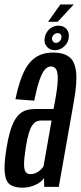

<svg xmlns="http://www.w3.org/2000/svg" viewBox="-31 -841 363 864"><path d="M70 3.5Q88.5 3.5 104 -0.5Q119.5 -4.5 132.5 -11Q145.5 -17.5 154 -25Q162.5 -32.5 167 -40L168 0H233.5L301.5 -385Q317 -471.5 311.2 -519Q305.5 -566.5 279.5 -585.5Q253.5 -604.5 208 -604.5Q177 -604.5 151.8 -594.8Q126.5 -585 105.2 -561.8Q84 -538.5 67.8 -497.8Q51.5 -457 38.5 -394.5L123 -388Q135.5 -448.5 147.2 -481.8Q159 -515 171.5 -528.5Q184 -542 198 -542Q214.5 -542 222.2 -528Q230 -514 228.8 -479.8Q227.5 -445.5 216.5 -385L210 -350.5H126.5Q107.5 -350.5 90.5 -346Q73.5 -341.5 59.5 -330Q45.5 -318.5 34.2 -298.5Q23 -278.5 14 -247.5Q5 -216.5 -2 -173Q-14 -98 -9.2 -60Q-4.5 -22 15.8 -9.2Q36 3.5 70 3.5ZM105 -57.5Q92.5 -57.5 85 -66.5Q77.5 -75.5 77.2 -101.2Q77 -127 85 -177.5Q91 -216.5 98.2 -240.5Q105.5 -264.5 114.2 -277Q123 -289.5 132.2 -294Q141.5 -298.5 152 -298.5H201L165 -93Q160.5 -85 151.8 -76.8Q143 -68.5 131 -63Q119 -57.5 105 -57.5ZM216 -615Q231.5 -615 245 -622.8Q258.5 -630.5 267.5 -643Q276.5 -655.5 278 -670.5Q282.5 -693.5 269 -709.5Q255.5 -725.5 232 -725.5Q216.5 -725.5 203.2 -718.2Q190 -711 181.5 -698.8Q173 -686.5 170 -670.5Q166 -647 179.8 -631Q193.5 -615 216 -615ZM220.5 -648Q212.5 -648 207.5 -654.8Q202.5 -661.5 203 -670.5Q205.5 -680.5 212.8 -686.2Q220 -692 228 -692Q237 -692 242 -686.2Q247 -680.5 245 -670.5Q244 -661.5 236.8 -654.8Q229.5 -648 220.5 -648ZM185.5 -743H228.5L301 -821H240.5Z"/></svg>

Font: Anybody ExtraCondensed
Style: Italic
Weight: 400
Width: 2
Italic angle: -10°
Version: Version 1.113;gftools[0.9.25]